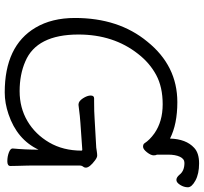

<svg xmlns="http://www.w3.org/2000/svg" viewBox="-45 -800 862 812"><g transform="rotate(90 386.0 -394.0)"><path d="M566 -682Q568 -750 605 -784Q627 -805 671 -805Q715 -805 743.5 -789.5Q772 -774 772 -757.5Q772 -741 762 -725Q752 -709 741 -709Q730 -709 719 -722Q703 -743 669 -743Q652 -743 643 -724Q634 -705 634 -674V-627Q637 -622 637 -613Q637 -601 624 -584.5Q611 -568 600.5 -568Q590 -568 586 -574Q572 -596 544 -616Q494 -651 421 -651Q348 -651 297 -623.5Q246 -596 208 -547Q126 -443 126 -295Q126 -118 240 -70Q295 -46 365.5 -46Q436 -46 492 -79Q548 -112 582.5 -171Q617 -230 617 -308Q617 -311 613 -311L499 -303Q478 -302 424 -295H422Q408 -295 396 -313.5Q384 -332 384 -346.5Q384 -361 396 -361H410Q454 -361 480 -363L604 -370Q612 -371 621 -372.5Q630 -374 638 -374Q646 -374 658 -365Q689 -342 689 -326Q689 -319 684.5 -314Q680 -309 680 -298V-97Q680 -89 680.5 -71Q681 -53 681.5 -35Q682 -17 682 -7Q682 6 662 6Q642 6 625 -0.5Q608 -7 608 -16V-17Q613 -70 613 -126Q570 -35 463 1Q416 17 371 17Q174 17 97 -113Q56 -182 56 -280Q56 -465 156 -586Q258 -713 412 -713Q505 -713 566 -682Z"/></g></svg>

Font: ToneOZ-Pinyin-WenKai-Regular
Style: Regular
Weight: 400
Designer: Fontworks Inc.
Foundry: ToneOZ
Version: Version 0.240331